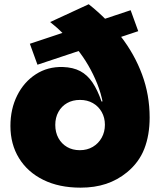

<svg xmlns="http://www.w3.org/2000/svg" viewBox="-20 -854 739 884"><path d="M269.5 -545.5Q316.5 -544 349.5 -526.5Q382.5 -509 406 -474Q429.5 -439 447.5 -386.5L471 -391L669 -313Q669 -232 644.5 -169Q620 -106 564.5 -60.5Q521 -25 468.5 -7.5Q416 10 351 10Q252 10 179.5 -25.8Q107 -61.5 67.5 -125.8Q28 -190 28 -274Q28 -352 59 -414.2Q90 -476.5 144.8 -512Q199.5 -547.5 269.5 -545.5ZM348.5 -394Q314.5 -394 289 -379.5Q263.5 -365 249 -338.8Q234.5 -312.5 234.5 -279Q234.5 -244.5 249 -218.2Q263.5 -192 288.8 -177.2Q314 -162.5 347.5 -162.5Q381.5 -162.5 407.5 -178Q433.5 -193.5 448.2 -220Q463 -246.5 463 -279.5Q463 -312.5 448.2 -338.5Q433.5 -364.5 407.8 -379.2Q382 -394 348.5 -394ZM388.5 -834.5Q473.5 -767 536.5 -685.8Q599.5 -604.5 634.2 -510.8Q669 -417 669 -313L463 -279.5Q463 -380.5 427.5 -468.8Q392 -557 334.5 -628.8Q277 -700.5 211 -752.5ZM152.5 -556 117.5 -652.5 581.5 -807 616.5 -710.5Z"/></svg>

Font: Hepta Slab ExtraBold
Style: Regular
Weight: 800
Designer: Michael LaGattuta
Foundry: Michael LaGattuta
Version: Version 1.102